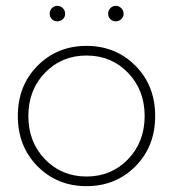

<svg xmlns="http://www.w3.org/2000/svg" viewBox="-20 -627 592 657"><path d="M157.5 -561.5Q150 -569 150 -580Q150 -591 157.5 -599Q165 -607 176 -607Q187 -607 195 -599Q203 -591 203 -580Q203 -569 195 -561.5Q187 -554 176 -554Q165 -554 157.5 -561.5ZM357.5 -561.5Q350 -569 350 -580Q350 -591 357.5 -599Q365 -607 376 -607Q387 -607 395 -599Q403 -591 403 -580Q403 -569 395 -561.5Q387 -554 376 -554Q365 -554 357.5 -561.5ZM134 -378Q77 -319 77 -230Q77 -141 134 -82Q191 -23 276 -23Q361 -23 418 -82Q475 -141 475 -230Q475 -319 418 -378Q361 -437 276 -437Q191 -437 134 -378ZM108.5 -58Q41 -126 41 -230Q41 -334 108.5 -402Q176 -470 276 -470Q376 -470 443.5 -402Q511 -334 511 -230Q511 -126 443.5 -58Q376 10 276 10Q176 10 108.5 -58Z"/></svg>

Font: Renner
Style: Thin
Weight: 200
Version: Version 003.000 ; ttfautohint (v0.97) -l 8 -r 50 -G 200 -x 1